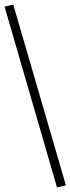

<svg xmlns="http://www.w3.org/2000/svg" viewBox="-31 -764 308 839"><path d="M218 55 -11 -735 27 -744 257 46Z"/></svg>

Font: Nunito Sans 10pt SemiCondensed ExtraLight
Style: Regular
Weight: 250
Width: 4
Designer: Vernon Adams
Foundry: Vernon Adams
Version: Version 3.101;gftools[0.9.27]